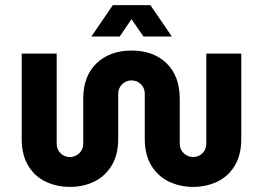

<svg xmlns="http://www.w3.org/2000/svg" viewBox="-20 -720 1030 752"><path d="M254 12Q202 12 159 -8.5Q116 -29 90.5 -71Q65 -113 65 -177V-510H202V-157Q202 -135 217 -120Q232 -105 254 -105Q275 -105 290.5 -120Q306 -135 306 -157V-333Q306 -422 358 -472Q410 -522 495 -522Q581 -522 632.5 -472Q684 -422 684 -333V-157Q684 -135 699.5 -120Q715 -105 736 -105Q758 -105 773 -120Q788 -135 788 -157V-510H925V-177Q925 -113 899.5 -71Q874 -29 831 -8.5Q788 12 736 12Q685 12 642 -8.5Q599 -29 573 -71Q547 -113 547 -177V-353Q547 -375 532 -390Q517 -405 495 -405Q474 -405 458.5 -390Q443 -375 443 -353V-177Q443 -113 417 -71Q391 -29 348.5 -8.5Q306 12 254 12ZM338 -577 422 -700H569L653 -577H542L495 -645L449 -577Z"/></svg>

Font: MuseoModerno SemiBold
Style: Regular
Weight: 600
Designer: Pablo Cosgaya, Héctor Gatti, Marcela Romero, and the Authors of The MuseoModerno Project.
Foundry: Omnibus-Type Team
Version: Version 1.001